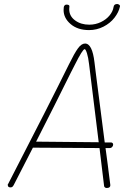

<svg xmlns="http://www.w3.org/2000/svg" viewBox="-20 -927 671 957"><path d="M526 -189H506Q521 -78 520 -82L529 -12L530 -4Q530 10 512 10Q507 10 503.5 7.5Q500 5 499 1L490 -73Q486 -106 482.5 -135.5Q479 -165 476 -189L144 -191Q81 -67 48 -4Q44 3 40.5 5Q37 7 32 7Q20 7 19 -3Q18 -8 19.5 -9Q21 -10 21 -11Q228 -412 323 -605Q351 -662 368.5 -686Q386 -710 404 -710Q440 -710 451 -616L457 -567L502 -217H533Q538 -217 541 -214Q544 -211 544 -206Q544 -200 539 -194.5Q534 -189 526 -189ZM472 -218Q455 -359 424 -607Q420 -641 413.5 -661.5Q407 -682 402 -682Q392 -682 353 -604Q347 -592 332 -563Q254 -405 160 -221ZM297 -877Q297 -887 298 -892Q299 -897 302.5 -900.5Q306 -904 311 -904Q326 -904 326 -896L325 -881Q325 -847 354 -825.5Q383 -804 425 -804Q456 -804 483 -817Q510 -830 526.5 -850.5Q543 -871 546 -892Q548 -907 564 -907Q569 -907 574 -903.5Q579 -900 578 -895Q572 -866 550.5 -838.5Q529 -811 495.5 -794Q462 -777 424 -777Q367 -777 332 -807Q297 -837 297 -877Z"/></svg>

Font: Mali ExtraLight
Style: Italic
Weight: 275
Italic angle: -10°
Version: Version 1.000; ttfautohint (v1.6)